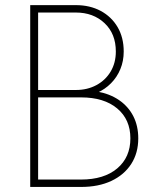

<svg xmlns="http://www.w3.org/2000/svg" viewBox="-20 -740 633 760"><path d="M127 0V-29.3H300.8Q391.6 -29.3 443.8 -73.2Q496.1 -117.2 496.1 -192.4Q496.1 -267.1 443.8 -310.8Q391.6 -354.5 300.8 -354.5H109.4V-383.8H280.3Q325.7 -383.8 361.6 -403.1Q397.5 -422.4 418 -456.8Q438.5 -491.2 438.5 -536.1Q438.5 -606.4 393.8 -648.4Q349.1 -690.4 280.3 -690.4H109.4V-719.7H280.3Q335.9 -719.7 378.7 -696.8Q421.4 -673.8 445.6 -632.6Q469.7 -591.3 469.7 -536.1Q469.7 -498.5 456.5 -466.6Q443.4 -434.6 419.4 -410.4Q395.5 -386.2 363.3 -372.1V-377.9Q414.1 -369.1 450.9 -344Q487.8 -318.8 507.6 -280.3Q527.3 -241.7 527.3 -192.4Q527.3 -134.3 499.5 -91.1Q471.7 -47.9 420.9 -23.9Q370.1 0 300.8 0ZM99.6 0V-719.7H130.9V0Z"/></svg>

Font: Reddit Sans ExtraLight
Style: Regular
Weight: 250
Designer: Stephen Hutchings
Foundry: Reddit
Version: Version 1.014